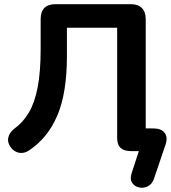

<svg xmlns="http://www.w3.org/2000/svg" viewBox="-20 -725 821 921"><path d="M718 134Q709 159 688.5 169Q668 179 646.5 174Q625 169 613.5 151.5Q602 134 612 104L646 0H609Q576 0 559 -15Q542 -30 542 -64V-592H301V-455Q301 -279 255 -171Q209 -63 120 -4Q97 12 72.5 8Q48 4 31 -19Q14 -43 20 -66.5Q26 -90 49 -108Q91 -138 119 -186Q147 -234 161 -308Q175 -382 175 -490V-633Q175 -705 247 -705H607Q642 -705 660.5 -686.5Q679 -668 679 -633V-109H715Q753 -109 769.5 -88Q786 -67 774 -31Z"/></svg>

Font: Chiron GoRound TC SB
Style: Regular
Weight: 500
Designer: Ryoko NISHIZUKA 西塚涼子 (kana, bopomofo & ideographs); Paul D. Hunt (Latin, Greek & Cyrillic); Sandoll Communications 산돌커뮤니
Foundry: Adobe
Version: Version 1.000;hotconv 1.1.1;makeotfexe 2.6.0